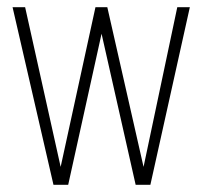

<svg xmlns="http://www.w3.org/2000/svg" viewBox="-20 -515 564 535"><path d="M129 0 15 -495H50L149 -50L246 -495H279L380 -50L474 -495H509L399 0H358L263 -421L170 0Z"/></svg>

Font: Alumni Sans ExtraLight
Style: Regular
Weight: 250
Version: Version 1.018